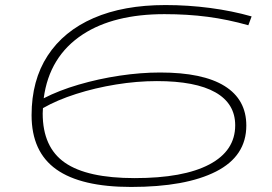

<svg xmlns="http://www.w3.org/2000/svg" viewBox="-20 -730 1075 760"><path d="M499 10Q301 10 203 -59.5Q105 -129 105 -274Q105 -412 168.5 -509.5Q232 -607 350.5 -658.5Q469 -710 635 -710Q724 -710 811.5 -698.5Q899 -687 976 -665L963 -630Q882 -653 802 -663.5Q722 -674 631 -674Q431 -674 308 -594Q175 -507 153 -341Q213 -372 291.5 -395Q370 -418 453.5 -430.5Q537 -443 614 -443Q783 -443 869 -389.5Q955 -336 955 -233Q955 -112 835 -51Q715 10 499 10ZM149 -281Q149 -147 237 -86Q325 -25 513 -25Q706 -25 808.5 -79Q911 -133 911 -234Q911 -320 832.5 -364.5Q754 -409 601 -409Q522 -409 439 -395.5Q356 -382 281 -358Q206 -334 150 -302Q149 -292 149 -281Z"/></svg>

Font: Georama ExtraExtended ExtraLight
Style: Italic
Weight: 200
Width: 8
Italic angle: -9°
Designer: Jean-Baptiste Levee
Foundry: Production Type
Version: Version 1.000